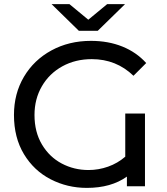

<svg xmlns="http://www.w3.org/2000/svg" viewBox="-20 -907 812 935"><path d="M590 -354H686V0H598V-47Q521 8 403 8Q308 8 226.5 -34Q145 -76 96.5 -156.5Q48 -237 48 -347Q48 -451 96.5 -533Q145 -615 230.5 -661.5Q316 -708 423 -708Q507 -708 575.5 -680.5Q644 -653 692 -600L630 -538Q546 -619 427 -619Q347 -619 283.5 -584Q220 -549 184 -487Q148 -425 148 -347Q148 -264 184.5 -203Q221 -142 281 -110.5Q341 -79 411 -79Q460 -79 506.5 -95.5Q553 -112 590 -144ZM589 -887 456 -757H364L231 -887H318L410 -811L502 -887Z"/></svg>

Font: Montserrat Alternates Medium
Style: Regular
Weight: 500
Designer: Julieta Ulanovsky
Foundry: Julieta Ulanovsky
Version: Version 7.200